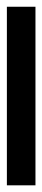

<svg xmlns="http://www.w3.org/2000/svg" viewBox="198 -191 125 569"><g transform="rotate(-90 260.5 93.5)"><path d="M-4.2 136.1V51.4H525V136.1Z"/></g></svg>

Font: Afacad SemiBold
Style: Regular
Weight: 600
Designer: Kristian Moeller
Foundry: Dicotype
Version: Version 1.000